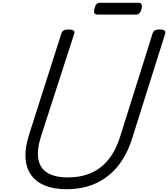

<svg xmlns="http://www.w3.org/2000/svg" viewBox="-20 -1342 1209 1381"><path d="M458 19Q368 19 304 -7Q240 -33 204 -83Q168 -133 163.5 -206Q159 -279 189 -373L422 -1103Q427 -1117 438.5 -1123.5Q450 -1130 474 -1130Q497 -1130 508 -1123Q519 -1116 514 -1100L275 -362Q244 -263 256 -197Q268 -131 321.5 -98.5Q375 -66 468 -66Q564 -66 637.5 -99Q711 -132 763 -198Q815 -264 845 -362L1078 -1103Q1083 -1117 1094.5 -1123.5Q1106 -1130 1129 -1130Q1177 -1130 1168 -1100L932 -351Q894 -228 827 -146Q760 -64 667.5 -22.5Q575 19 458 19ZM682 -1237Q663 -1237 658.5 -1248.5Q654 -1260 659 -1278Q664 -1300 673 -1311Q682 -1322 700 -1322H974Q994 -1322 998.5 -1309.5Q1003 -1297 998 -1278Q993 -1258 984 -1247.5Q975 -1237 957 -1237Z"/></svg>

Font: Playwrite CU
Style: Regular
Weight: 400
Designer: Veronika Burian, José Scaglione
Foundry: TypeTogether
Version: Version 1.002